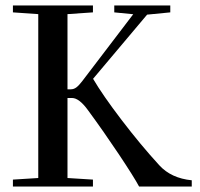

<svg xmlns="http://www.w3.org/2000/svg" viewBox="-20 -683 732 703"><path d="M27.3 0V-25.4L120.1 -31.2V-631.3L27.3 -637.7V-663.1H320.3V-637.7L227.1 -631.3V-356H239.3Q250.5 -356 260 -363.3Q269.5 -370.6 281.7 -386.7L467.8 -630.9L398.4 -637.7V-663.1H603.5V-637.7L518.6 -629.4L320.8 -394.5Q356 -334.5 425.3 -243.7Q494.6 -152.8 563.5 -77.6Q606.9 -30.3 682.1 -22.9V0H489.3Q470.2 -35.6 415.3 -117.9Q360.4 -200.2 302.7 -278.8Q270 -324.2 243.7 -324.2H227.1V-31.2L320.3 -25.4V0Z"/></svg>

Font: Elstob 18pt Medium
Style: Regular
Weight: 500
Designer: Peter S. Baker
Version: Version 1.015